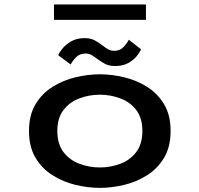

<svg xmlns="http://www.w3.org/2000/svg" viewBox="-20 -854 915 884"><path d="M440 11Q386 11 329 -2.5Q272 -16 223 -46.5Q174 -77 143.8 -127.2Q113.5 -177.5 113.5 -251Q113.5 -324.5 143.8 -374.5Q174 -424.5 223 -454.8Q272 -485 329 -498.5Q386 -512 440 -512Q493.5 -512 550.5 -498.5Q607.5 -485 656.2 -454.8Q705 -424.5 735.2 -374.5Q765.5 -324.5 765.5 -251Q765.5 -177.5 735.2 -127.2Q705 -77 656.2 -46.5Q607.5 -16 550.5 -2.5Q493.5 11 440 11ZM440 -83Q488.5 -83 533.5 -99.8Q578.5 -116.5 607 -153.5Q635.5 -190.5 635.5 -251Q635.5 -311 607 -347.8Q578.5 -384.5 533.5 -401.2Q488.5 -418 440 -418Q391 -418 346 -401.2Q301 -384.5 272.5 -347.8Q244 -311 244 -251Q244 -190.5 272.5 -153.5Q301 -116.5 346 -99.8Q391 -83 440 -83ZM510 -550Q481 -550 462 -560.8Q443 -571.5 427.5 -583Q415 -592.5 402.5 -600Q390 -607.5 374 -607.5Q346.5 -607.5 329.5 -589.8Q312.5 -572 305.5 -557L248.5 -599.5Q251.5 -610.5 266.5 -629.2Q281.5 -648 307.2 -663.2Q333 -678.5 368.5 -678.5Q397.5 -678.5 416.2 -668.2Q435 -658 450.5 -646Q463.5 -635.5 476.2 -627.8Q489 -620 506 -620Q532.5 -620 549.2 -638Q566 -656 573 -671L629 -627.5Q625.5 -616 611.2 -597.5Q597 -579 571.8 -564.5Q546.5 -550 510 -550ZM228.5 -762.5V-833.5H652V-762.5Z"/></svg>

Font: Trispace SemiExpanded Medium
Style: Regular
Weight: 500
Width: 6
Designer: Tyler Finck
Foundry: Etcetera Type Company
Version: Version 1.210; ttfautohint (v1.8.3)